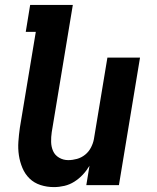

<svg xmlns="http://www.w3.org/2000/svg" viewBox="-20 -755 640 783"><path d="M200 8Q171 8 145 -0.5Q119 -9 100.5 -27Q82 -45 71.5 -70Q61 -95 57 -122Q53 -149 55 -177.5Q57 -206 61 -234L126 -625H85L103 -735H277L191 -216Q188 -196 188.5 -176Q189 -156 196.5 -139Q204 -122 221 -112Q238 -102 258 -102Q276 -102 294 -107Q312 -112 327 -124Q342 -136 351 -153.5Q360 -171 363 -188L418 -520H551L465 0H332L345 -79Q333 -59 317.5 -42.5Q302 -26 283 -14Q264 -2 242.5 3Q221 8 200 8Z"/></svg>

Font: Iosevka Extrabold Extended
Style: Italic
Weight: 800
Width: 7
Italic angle: -9°
Monospace: yes
Designer: Belleve Invis
Foundry: Belleve Invis
Version: Version 32.5.0; ttfautohint (v1.8.4)